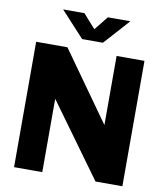

<svg xmlns="http://www.w3.org/2000/svg" viewBox="-100 -1037 961 1119"><g transform="rotate(10 380.0 -477.5)"><path d="M536 -742V-333L245 -742H60V0H227V-434L542 0H701V-742ZM447 -955 381 -873 308 -955H182L321 -804H444L580 -955Z"/></g></svg>

Font: Bisquit Text
Style: Bold
Weight: 800
Version: Version 1.004;Glyphs 3.2.3 (3260)